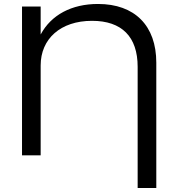

<svg xmlns="http://www.w3.org/2000/svg" viewBox="-20 -783 891 968"><path d="M91 0H185V-453C185 -587 285 -678 444 -678C594 -678 674 -598 674 -446V165H768V-467C768 -654 659 -763 474 -763C341 -763 238 -708 185 -609V-750H91Z"/></svg>

Font: Bounded Light
Style: Regular
Weight: 300
Designer: Vlad Churkin
Version: Version 3.0